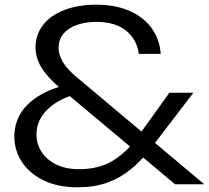

<svg xmlns="http://www.w3.org/2000/svg" viewBox="-20 -783 888 816"><path d="M663 -554H570Q562 -615 516 -652.5Q470 -690 389 -690Q343 -690 306.5 -677Q270 -664 249.5 -639.5Q229 -615 229 -578Q229 -552 246 -521.5Q263 -491 306 -455L848 0H724L233 -411Q178 -458 154.5 -498.5Q131 -539 131 -581Q131 -636 163 -677Q195 -718 253.5 -740.5Q312 -763 389 -763Q472 -763 532 -736Q592 -709 625.5 -662Q659 -615 663 -554ZM700 -389H802L623 -155Q582 -101 536 -63.5Q490 -26 435 -6.5Q380 13 310 13Q225 13 165 -16.5Q105 -46 73 -95Q41 -144 41 -202Q41 -259 69.5 -304Q98 -349 155 -381.5Q212 -414 297 -429L326 -390Q234 -367 184.5 -320.5Q135 -274 135 -211Q135 -172 156 -138.5Q177 -105 217.5 -84.5Q258 -64 316 -64Q399 -64 457 -98.5Q515 -133 560 -194Z"/></svg>

Font: Unbounded Light
Style: Regular
Weight: 300
Designer: Luke Prowse, Jean-Baptiste Morizot, Fátima Lázaro, Florian Runge
Foundry: NaN
Version: Version 1.700